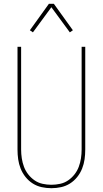

<svg xmlns="http://www.w3.org/2000/svg" viewBox="-20 -981 540 1009"><path d="M250 8Q224 8 199 2.5Q174 -3 152.5 -16.5Q131 -30 114.5 -50.5Q98 -71 88.5 -95Q79 -119 75.5 -144Q72 -169 72 -195V-735H91V-195Q91 -172 94.5 -149Q98 -126 106 -104.5Q114 -83 128.5 -64.5Q143 -46 162 -33Q181 -20 204 -15Q227 -10 250 -10Q273 -10 296 -15Q319 -20 338 -33Q357 -46 371.5 -64.5Q386 -83 394 -104.5Q402 -126 405.5 -149Q409 -172 409 -195V-735H428V-195Q428 -169 424.5 -144Q421 -119 411.5 -95Q402 -71 385.5 -50.5Q369 -30 347.5 -16.5Q326 -3 301 2.5Q276 8 250 8ZM153 -811 137 -822 237 -961H263L363 -822L347 -811L250 -943Z"/></svg>

Font: Iosevka Curly Thin
Style: Regular
Weight: 100
Monospace: yes
Designer: Belleve Invis
Foundry: Belleve Invis
Version: Version 22.1.2; ttfautohint (v1.8.4)